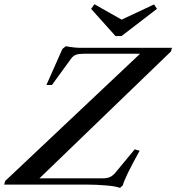

<svg xmlns="http://www.w3.org/2000/svg" viewBox="-79 -895 853 931"><path d="M481 -720.2 362.8 -852.1 378.9 -874.5 510.7 -799.8 668 -873.5 682.1 -852.1 510.3 -720.2ZM502.9 16.1Q484.4 8.3 436.3 4.2Q388.2 0 336.4 0H-58.6L-53.7 -17.6L600.1 -634.3H326.7Q301.8 -634.3 288.6 -629.2Q275.4 -624 265.1 -609.9L172.9 -482.9H146L223.6 -657.7L240.2 -670.9Q280.3 -663.1 313.5 -663.1H754.9L750 -645.5L112.3 -30.3H417Q439.9 -30.3 453.4 -36.1Q466.8 -42 480 -57.1L574.2 -170.9L598.1 -164.1Q525.9 -34.2 516.6 3.4Z"/></svg>

Font: Elstob 18pt Medium
Style: Italic
Weight: 500
Italic angle: -20°
Designer: Peter S. Baker
Version: Version 1.015